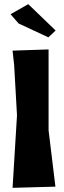

<svg xmlns="http://www.w3.org/2000/svg" viewBox="-20 -904 309 932"><path d="M31.2 -835 70.3 -790 214.8 -722.7 250 -755.9 117.2 -883.8ZM41 -658.2 48.8 -586.9 62.5 -343.8 41 7.8 249 2 215.8 -271.5V-664.1Z"/></svg>

Font: MaokenAssortedSans-Lite
Style: Lite
Weight: 400
Version: Version 1.400